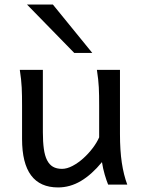

<svg xmlns="http://www.w3.org/2000/svg" viewBox="-20 -801 619 833"><path d="M449.2 0Q445.8 -8.3 441.9 -19.5Q438 -30.8 434.3 -43.5Q430.7 -56.2 427.5 -70.1Q424.3 -84 422.4 -97.7Q377.9 -43.5 330.8 -15.6Q283.7 12.2 231.9 12.2Q75.7 12.2 75.7 -197.8V-341.8Q75.7 -365.2 75.4 -384.3Q75.2 -403.3 74.2 -421.1Q73.2 -439 71.3 -457.5Q69.3 -476.1 65.9 -498H166V-227.1Q166 -185.5 170.2 -155.5Q174.3 -125.5 184.1 -106.2Q193.8 -86.9 209.7 -77.6Q225.6 -68.4 249 -68.4Q270.5 -68.4 294.9 -81.3Q319.3 -94.2 341.6 -114.3Q363.8 -134.3 382.1 -158.4Q400.4 -182.6 410.2 -205.1V-341.8Q410.2 -365.7 409.9 -385Q409.7 -404.3 408.7 -421.9Q407.7 -439.5 405.8 -457.5Q403.8 -475.6 400.4 -498H500.5V-219.7Q500.5 -148.4 508.5 -95Q516.6 -41.5 532.2 0ZM209.5 -781.2 380.4 -571.3H302.2L97.2 -781.2Z"/></svg>

Font: Andika
Style: Regular
Weight: 400
Designer: Victor Gaultney, Annie Olsen, Julie Remington, Don Collingsworth, Eric Hays
Foundry: SIL International
Version: Version 1.001